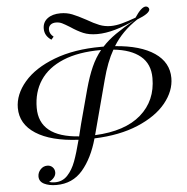

<svg xmlns="http://www.w3.org/2000/svg" viewBox="-62 -843 1061 1091"><g transform="rotate(-5 468.5 -297.0)"><path d="M454 -57Q423 54 365.5 121Q308 188 216 188Q174 188 146 174Q118 160 118 131Q118 109 134 91.5Q150 74 173 74Q191 74 203 86Q215 98 215 116Q215 132 203.5 145.5Q192 159 175 167Q190 172 209 172Q252 172 280.5 141.5Q309 111 326.5 64Q344 17 363 -57Q206 -65 120.5 -120Q35 -175 35 -267Q35 -344 95 -414.5Q155 -485 269 -528.5Q383 -572 537 -572H551Q583 -607 627.5 -638Q672 -669 738 -706Q682 -678 625.5 -662Q569 -646 522 -646Q475 -646 442 -660Q409 -674 372 -699Q343 -717 327.5 -724.5Q312 -732 293 -732Q273 -732 261.5 -722Q250 -712 250 -695Q250 -671 273 -653L259 -637Q221 -662 221 -703Q221 -740 249 -761Q277 -782 323 -782Q359 -782 389.5 -770Q420 -758 466 -733Q507 -709 537.5 -697Q568 -685 602 -685Q632 -685 667 -694.5Q702 -704 746 -720Q784 -778 809 -778Q817 -778 822 -773Q828 -767 828 -761Q828 -737 755 -709Q665 -650 616 -569Q761 -558 840 -504Q919 -450 919 -361Q919 -287 864 -219Q809 -151 703.5 -106.5Q598 -62 454 -57ZM368 -76Q373 -99 385 -145L437 -339Q457 -412 480 -463.5Q503 -515 535 -554H533Q405 -554 317.5 -517.5Q230 -481 186 -414.5Q142 -348 142 -258Q142 -92 368 -76ZM812 -370Q812 -451 758 -495.5Q704 -540 605 -550Q567 -484 541 -384L459 -75Q631 -83 721.5 -162Q812 -241 812 -370Z"/></g></svg>

Font: Playfair Display
Style: Italic
Weight: 400
Italic angle: -14°
Designer: Claus Eggers Sørensen
Foundry: Claus Eggers Sørensen
Version: Version 1.200; ttfautohint (v1.6)